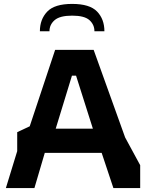

<svg xmlns="http://www.w3.org/2000/svg" viewBox="-20 -962 747 982"><path d="M10 0 68 -189V-286L132 -316L262 -707H459L620 -259L697 -117V0H560L500 -180H209L156 0ZM265 -304H455L369 -575H348ZM349 -942Q259 -942 221.5 -902.5Q184 -863 184 -802H233Q233 -836 259.5 -859Q286 -882 349 -882Q412 -882 437.5 -859Q463 -836 463 -802H514Q514 -864 476.5 -903Q439 -942 349 -942Z"/></svg>

Font: Rowdies Light
Style: Regular
Weight: 300
Designer: Jaikishan Patel
Version: Version 1.000; ttfautohint (v1.8.3)